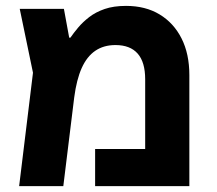

<svg xmlns="http://www.w3.org/2000/svg" viewBox="-20 -632 738 652"><path d="M408 -612Q474 -612 522 -583Q570 -554 596.5 -501.5Q623 -449 623 -377V0H303V-126H473V-363Q473 -421 447.5 -450Q422 -479 372 -479Q332 -479 303.5 -459.5Q275 -440 257.5 -401Q240 -362 232 -301L195 0H45L92 -385L47 -602H197L215 -504H219Q230 -520 245.5 -538.5Q261 -557 283 -574Q305 -591 335.5 -601.5Q366 -612 408 -612Z"/></svg>

Font: Noto Sans
Style: Bold
Weight: 700
Designer: Monotype Design Team
Foundry: Monotype Imaging Inc.
Version: Version 2.000;GOOG;noto-source:20170915:90ef993387c0; ttfaut